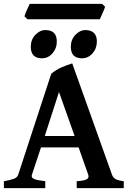

<svg xmlns="http://www.w3.org/2000/svg" viewBox="-20 -970 668 990"><path d="M0 0V-35.6Q33.2 -41.5 51 -47.9Q68.8 -54.2 73.7 -68.8L244.1 -589.4Q267.1 -609.4 297.1 -622.6Q327.1 -635.7 352.5 -643.1L557.6 -68.8Q562.5 -55.2 574.7 -47.4Q586.9 -39.6 618.2 -35.6V0H375.5V-35.6Q413.1 -38.1 426.8 -45.4Q440.4 -52.7 435.1 -68.8L385.3 -210H191.4L144.5 -68.8Q139.6 -53.7 156.5 -46.9Q173.3 -40 213.4 -35.6V0ZM210.9 -268.6H364.7L284.2 -495.6ZM402.8 -669.4Q345.2 -669.4 345.2 -729Q345.2 -765.1 368.4 -790Q391.6 -814.9 421.4 -814.9Q448.7 -814.9 464.1 -800.3Q479.5 -785.6 479.5 -755.9Q479.5 -720.2 457 -694.8Q434.6 -669.4 402.8 -669.4ZM196.8 -669.4Q138.7 -669.4 138.7 -729Q138.7 -765.1 161.9 -790Q185.1 -814.9 214.8 -814.9Q272.9 -814.9 272.9 -755.9Q272.9 -720.2 250.5 -694.8Q228 -669.4 196.8 -669.4ZM121.6 -870.6 106 -886.2Q107.9 -893.6 113.3 -906.2Q118.7 -918.9 124.5 -931.4Q130.4 -943.8 133.3 -950.2H506.3L522 -935.1Q520 -928.2 514.4 -915Q508.8 -901.9 502.9 -889.2Q497.1 -876.5 494.6 -870.6Z"/></svg>

Font: David Libre
Style: Bold
Weight: 700
Designer: Ismar David, J. Victor Gaultney, Annie Olsen and Meir Sadan
Foundry: Monotype Imaging Inc. & SIL International
Version: Version 1.100; ttfautohint (v1.8.4.7-5d5b)